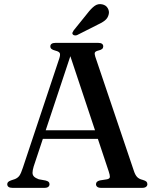

<svg xmlns="http://www.w3.org/2000/svg" viewBox="-20 -907 750 927"><path d="M172 -278H469.5L472.5 -236.5H167.5ZM219 -17.5Q219 -10 213.2 -5Q207.5 0 194.5 0H40Q27 0 21 -4.8Q15 -9.5 15 -17.5Q15 -23.5 18.8 -27.8Q22.5 -32 33 -36L52.5 -42.5Q66.5 -48.5 74 -59.2Q81.5 -70 90.5 -97.5L266 -624Q272 -642 268.8 -650Q265.5 -658 247.5 -662.5Q234 -666 228.5 -670.8Q223 -675.5 223 -683Q223 -691 229.2 -695.5Q235.5 -700 248 -700H454Q466.5 -700 472.5 -695.5Q478.5 -691 478.5 -683Q478.5 -675.5 473.2 -670.8Q468 -666 455 -663Q441 -659.5 438.2 -653.5Q435.5 -647.5 440 -633.5L626 -83Q632.5 -62.5 642 -52.5Q651.5 -42.5 669 -38.5Q682.5 -34.5 687 -30Q691.5 -25.5 691.5 -17.5Q691.5 -10 685.2 -5Q679 0 666.5 0H468Q455.5 0 449.5 -5Q443.5 -10 443.5 -17.5Q443.5 -24.5 448 -29Q452.5 -33.5 462.5 -36L497.5 -41.5Q510 -44.5 510.5 -52.8Q511 -61 505 -79L313.5 -654L328 -661L142.5 -103Q137 -84.5 137 -73Q137 -61.5 144.5 -54.2Q152 -47 167 -41.5L200 -35.5Q210 -33 214.5 -29Q219 -25 219 -17.5ZM402 -842.5Q419.5 -865.5 436.2 -878Q453 -890.5 473.5 -886Q492 -882 500.2 -867.5Q508.5 -853 505 -838.5Q501 -820 486.8 -808.5Q472.5 -797 450 -787L353 -738Q348 -735.5 341.8 -736Q335.5 -736.5 332 -740Q328 -744.5 330 -749.8Q332 -755 335.5 -760Z"/></svg>

Font: Fraunces 17pt
Style: Regular
Weight: 400
Version: Version 1.000;[b76b70a41]